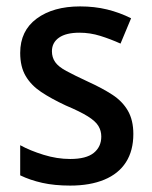

<svg xmlns="http://www.w3.org/2000/svg" viewBox="-20 -569 475 599"><path d="M396 -151Q396 -99 373 -63Q350 -27 305.5 -8.5Q261 10 199 10Q150 10 112 1.5Q74 -7 43 -22V-116Q74 -99 116 -86Q158 -73 199 -73Q249 -73 272.5 -92Q296 -111 296 -143Q296 -161 287 -176Q278 -191 254 -206Q230 -221 185 -240Q140 -261 108.5 -282Q77 -303 60 -332Q43 -361 43 -404Q43 -473 94.5 -511Q146 -549 230 -549Q275 -549 314 -539.5Q353 -530 389 -512L356 -433Q325 -447 293 -457Q261 -467 228 -467Q186 -467 164 -451.5Q142 -436 142 -409Q142 -390 152 -375.5Q162 -361 187 -347.5Q212 -334 255 -314Q299 -294 330.5 -273.5Q362 -253 379 -223.5Q396 -194 396 -151Z"/></svg>

Font: Noto Sans Hebrew SemiCondensed Medium
Style: Regular
Weight: 500
Width: 4
Designer: Monotype Design Team
Foundry: Monotype Imaging Inc.
Version: Version 2.003